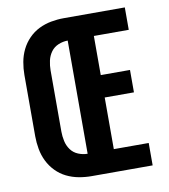

<svg xmlns="http://www.w3.org/2000/svg" viewBox="-77 -736 704 802"><g transform="rotate(-10 275.0 -335.0)"><path d="M247 0V-670H506V-575H358V-409H482V-314H358V-95H506V0ZM247 0Q220 0 193 -5Q166 -10 141.5 -22Q117 -34 97.5 -54Q78 -74 66 -98.5Q54 -123 49 -150.5Q44 -178 44 -205V-465Q44 -492 49 -519.5Q54 -547 66 -571.5Q78 -596 97.5 -616Q117 -636 141.5 -648Q166 -660 193 -665Q220 -670 247 -670V-575Q227 -575 207.5 -567Q188 -559 176 -542.5Q164 -526 159.5 -505.5Q155 -485 155 -465V-205Q155 -185 159.5 -164.5Q164 -144 176 -127.5Q188 -111 207.5 -103Q227 -95 247 -95Z"/></g></svg>

Font: Lode
Style: Bold
Weight: 700
Monospace: yes
Designer: Belleve Invis
Foundry: Belleve Invis
Version: Version 29.2.0; ttfautohint (v1.8.3)